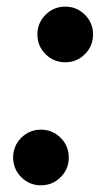

<svg xmlns="http://www.w3.org/2000/svg" viewBox="-20 -551 323 579"><path d="M176.7 -363.2Q141.8 -363.2 117.3 -387.7Q92.8 -412.3 92.8 -447.1Q92.8 -482 117.4 -506.5Q141.9 -531 176.8 -531Q211.7 -531 236.2 -506.4Q260.6 -481.9 260.6 -447Q260.6 -412.1 236.1 -387.7Q211.6 -363.2 176.7 -363.2ZM103.4 7.8Q68.6 7.8 44.1 -16.7Q19.6 -41.3 19.6 -76.1Q19.6 -111 44.1 -135.5Q68.7 -160 103.5 -160Q138.4 -160 162.9 -135.5Q187.4 -110.9 187.4 -76Q187.4 -41.2 162.9 -16.7Q138.3 7.8 103.4 7.8Z"/></svg>

Font: Reddit Sans
Style: Italic
Weight: 400
Italic angle: -11.25°
Designer: Stephen Hutchings
Version: Version 1.013